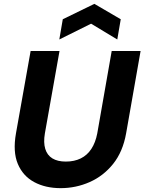

<svg xmlns="http://www.w3.org/2000/svg" viewBox="-20 -965 750 997"><path d="M295 12Q216 12 157.5 -19.5Q99 -51 72.5 -114Q46 -177 63 -273L139 -700H289L213 -272Q205 -225 215 -192Q225 -159 252 -142.5Q279 -126 322 -126Q366 -126 399.5 -142.5Q433 -159 454.5 -192Q476 -225 485 -272L560 -700H710L635 -273Q618 -177 567.5 -114Q517 -51 445.5 -19.5Q374 12 295 12ZM288 -760 306 -865 470 -945 607 -865 589 -760 453 -842Z"/></svg>

Font: DM Sans 9pt Black
Style: Italic
Weight: 900
Italic angle: -10°
Version: Version 4.004;gftools[0.9.30]